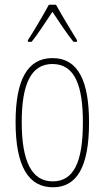

<svg xmlns="http://www.w3.org/2000/svg" viewBox="-20 -783 443 813"><path d="M217 -763H187C163 -719 119 -644 98 -613V-606H114C141 -639 177 -696 202 -733C229 -693 263 -640 291 -606H306V-613C294 -632 243 -716 217 -763ZM357 -264C357 -433 315 -537 202 -537C96 -537 46 -444 46 -266C46 -80 100 10 204 10C306 10 357 -77 357 -264ZM72 -266C72 -424 110 -512 202 -512C298 -512 331 -418 331 -265C331 -94 291 -15 203 -15C113 -15 72 -102 72 -266Z"/></svg>

Font: Noto Sans Kannada ExtraCondensed Thin
Style: Regular
Weight: 100
Width: 2
Designer: Jelle Bosma - Monotype Design Team
Foundry: Monotype Imaging Inc.
Version: Version 2.005